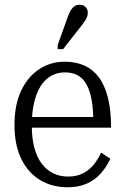

<svg xmlns="http://www.w3.org/2000/svg" viewBox="-20 -779 525 809"><path d="M114 -250Q114 -196 125 -155.5Q136 -115 156.5 -88.5Q177 -62 205 -48.5Q233 -35 267 -35Q304 -35 330.5 -49Q357 -63 375.5 -86Q394 -109 406 -136L445 -110Q428 -74 403 -46.5Q378 -19 344 -4.5Q310 10 265 10Q200 10 149.5 -20Q99 -50 70 -109Q41 -168 41 -252Q41 -337 69 -396.5Q97 -456 145 -487.5Q193 -519 253 -519Q299 -519 335 -503Q371 -487 396 -454Q421 -421 434.5 -368.5Q448 -316 448 -241H97V-286H395L373 -267Q373 -324 365 -363.5Q357 -403 342 -427.5Q327 -452 305 -463Q283 -474 253 -474Q222 -474 196.5 -460Q171 -446 152.5 -418Q134 -390 124 -348Q114 -306 114 -250ZM266 -709Q272 -726 279 -737Q286 -748 295 -753.5Q304 -759 315 -759Q331 -759 340.5 -749.5Q350 -740 350 -725Q350 -717 347 -708.5Q344 -700 338 -691Q332 -682 325 -673L246 -572H223V-589Z"/></svg>

Font: Roboto Serif 28pt Condensed Light
Style: Regular
Weight: 300
Width: 3
Designer: Greg Gazdowicz
Foundry: Commercial Type
Version: Version 1.008